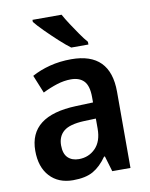

<svg xmlns="http://www.w3.org/2000/svg" viewBox="-86 -830 707 903"><g transform="rotate(-10 267.0 -378.0)"><path d="M279 -552Q465 -552 465 -364V0H378L356 -74H352Q322 -31 286 -10.5Q250 10 190 10Q120 10 79 -34.5Q38 -79 38 -157Q38 -323 263 -331L345 -334V-359Q345 -413 323.5 -436Q302 -459 261 -459Q228 -459 193.5 -448Q159 -437 125 -420L90 -506Q128 -527 176 -539.5Q224 -552 279 -552ZM288 -255Q219 -252 190.5 -228Q162 -204 162 -161Q162 -121 181.5 -102Q201 -83 234 -83Q281 -83 313 -115.5Q345 -148 345 -209V-257ZM271 -766Q283 -744 301 -716.5Q319 -689 337.5 -662.5Q356 -636 371 -619V-606H289Q266 -623 235 -651.5Q204 -680 175.5 -708.5Q147 -737 132 -756V-766Z"/></g></svg>

Font: Noto Sans Lao SemiCondensed SemiBold
Style: Regular
Weight: 600
Width: 4
Designer: Monotype Design Team
Foundry: Monotype Imaging Inc.
Version: Version 2.003; ttfautohint (v1.8.4.7-5d5b)